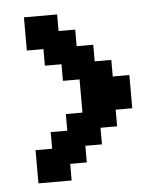

<svg xmlns="http://www.w3.org/2000/svg" viewBox="-43 -638 485 576"><g transform="rotate(-5 200.0 -350.0)"><path d="M50 -100H150V-150H200V-200H250V-250H300V-300H350V-400H300V-450H250V-500H200V-550H150V-600H50V-500H100V-450H150V-400H200V-300H150V-250H100V-200H50Z"/></g></svg>

Font: Matrix Sans Video
Style: Regular
Weight: 400
Designer: Brad Neil
Version: Version 1.100